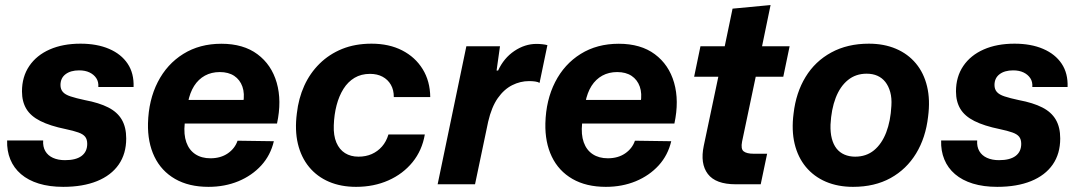

<svg xmlns="http://www.w3.org/2000/svg" viewBox="-20 -716 4192 746"><path d="M225.7 10Q172.3 10 130.9 -2.7Q89.6 -15.4 61.6 -39.4Q33.7 -63.3 20.1 -96.6Q6.4 -129.9 7.7 -170.3H147.7Q146.1 -145.9 156.1 -128.8Q166 -111.7 185.8 -102.7Q205.6 -93.7 232.6 -93.7Q275.1 -93.7 297 -110.1Q318.9 -126.6 318.9 -157.1Q318.9 -174.7 310.7 -184.9Q302.6 -195 284.2 -201.4Q265.9 -207.9 235.7 -214.3Q174.3 -226.9 136.7 -245.9Q99.1 -264.9 82.3 -293.1Q65.4 -321.3 65.4 -360.9Q65.4 -417.7 93.7 -459.5Q122 -501.3 173.1 -523.8Q224.3 -546.3 292.7 -546.3Q356.9 -546.3 403.9 -526.1Q451 -505.9 476 -468.5Q501 -431.1 499 -378H362Q363.6 -398.1 354.1 -412.3Q344.7 -426.4 327.9 -434.5Q311 -442.6 287.6 -442.6Q254.4 -442.6 234.7 -427.6Q215 -412.7 215 -385.6Q215 -369.4 224.1 -358.9Q233.1 -348.3 254.2 -341.4Q275.3 -334.4 310 -327Q365 -316.7 400.5 -298.6Q436 -280.6 453.2 -251.1Q470.4 -221.6 470.4 -178Q470.4 -118.6 441.2 -76.6Q412 -34.6 357.1 -12.3Q302.1 10 225.7 10Z M790 10Q713.7 10 660.2 -20.8Q606.7 -51.7 580 -107.3Q553.3 -163 555 -236.7Q557.3 -327.3 593 -397.2Q628.7 -467 692.2 -506.5Q755.7 -546 840 -546Q925.7 -546 980.3 -505.3Q1035 -464.7 1055.2 -394.5Q1075.3 -324.3 1056.3 -236H697.7Q693.3 -193.3 704 -163.2Q714.7 -133 738.8 -117Q763 -101 797.7 -101Q837.3 -101 865 -120Q892.7 -139 903 -169.3L1044 -167.3Q1031.3 -113 995.2 -73.3Q959 -33.7 906.2 -11.8Q853.3 10 790 10ZM710.3 -317.7 701.7 -327.7H934.3L925 -316.3Q931.3 -352.7 921.8 -379.5Q912.3 -406.3 890 -421.2Q867.7 -436 834 -436Q801.7 -436 776.3 -422.2Q751 -408.3 734.3 -382.2Q717.7 -356 710.3 -317.7Z M1363.4 10Q1304.6 10 1258.3 -9.8Q1212 -29.6 1181 -67.1Q1150 -104.7 1137.4 -157.4Q1124.9 -210 1133.4 -275.7Q1139.9 -333.6 1162.1 -382.7Q1184.4 -431.9 1221.7 -468.6Q1259 -505.4 1309.4 -525.9Q1359.9 -546.3 1423.3 -546.3Q1491.7 -546.3 1542.6 -520.2Q1593.4 -494.1 1622.2 -447.5Q1651 -400.9 1651.7 -338.9H1510.1Q1510.3 -366.6 1498.6 -386.8Q1486.9 -407 1466.2 -418Q1445.6 -429 1417.6 -429Q1383.3 -429 1357.5 -413.6Q1331.7 -398.1 1314.5 -370.7Q1297.3 -343.3 1287.8 -307.1Q1278.3 -270.9 1276.9 -229Q1275.4 -189.3 1287 -162.1Q1298.6 -134.9 1320.6 -121.1Q1342.6 -107.3 1372.9 -107.3Q1401.4 -107.3 1424.4 -117.4Q1447.4 -127.6 1464.1 -146.6Q1480.9 -165.6 1489.3 -193.6H1630.6Q1620.1 -131.7 1582.9 -85.9Q1545.6 -40.1 1489.1 -15.1Q1432.6 10 1363.4 10Z M1680.4 0 1792 -536.3H1922.7L1909.4 -441.9H1915.3Q1937.6 -490.4 1978.5 -517.9Q2019.4 -545.4 2064.3 -545.4Q2076.7 -545.4 2087.6 -544.1Q2098.4 -542.9 2106.9 -540.6L2076.4 -393.9Q2070.1 -397.9 2059.1 -399.4Q2048 -400.9 2035.7 -400.9Q2001.6 -400.9 1970 -385Q1938.4 -369.1 1914.2 -334.8Q1890 -300.4 1876.7 -243.1L1825.7 0Z M2334 10Q2257.7 10 2204.2 -20.8Q2150.7 -51.7 2124 -107.3Q2097.3 -163 2099 -236.7Q2101.3 -327.3 2137 -397.2Q2172.7 -467 2236.2 -506.5Q2299.7 -546 2384 -546Q2469.7 -546 2524.3 -505.3Q2579 -464.7 2599.2 -394.5Q2619.3 -324.3 2600.3 -236H2241.7Q2237.3 -193.3 2248 -163.2Q2258.7 -133 2282.8 -117Q2307 -101 2341.7 -101Q2381.3 -101 2409 -120Q2436.7 -139 2447 -169.3L2588 -167.3Q2575.3 -113 2539.2 -73.3Q2503 -33.7 2450.2 -11.8Q2397.3 10 2334 10ZM2254.3 -317.7 2245.7 -327.7H2478.3L2469 -316.3Q2475.3 -352.7 2465.8 -379.5Q2456.3 -406.3 2434 -421.2Q2411.7 -436 2378 -436Q2345.7 -436 2320.3 -422.2Q2295 -408.3 2278.3 -382.2Q2261.7 -356 2254.3 -317.7Z M2838.6 0Q2760.6 0 2730.2 -40.1Q2699.9 -80.1 2714.4 -149.4L2771 -417.9H2677L2701.6 -536.3H2795.9L2826.3 -682.4L2974 -696.4L2940.9 -536.3H3048L3023.4 -417.9H2916.3L2863.3 -166Q2857.6 -137 2869.5 -127.9Q2881.4 -118.7 2907.9 -118.7H2960.6L2935.7 0Z M3294.4 10Q3235.6 10 3188.9 -9.9Q3142.3 -29.9 3111.1 -67.4Q3080 -105 3067.4 -157.5Q3054.9 -210 3063.4 -275.1Q3072.7 -356 3109.9 -416.9Q3147 -477.9 3209.9 -512.1Q3272.7 -546.3 3355.9 -546.3Q3414.7 -546.3 3461.2 -526.5Q3507.7 -506.7 3538.7 -469.5Q3569.7 -432.3 3582.1 -380.1Q3594.6 -328 3586 -262.6Q3576.7 -181 3539.4 -119.7Q3502.1 -58.4 3440.3 -24.2Q3378.4 10 3294.4 10ZM3302.7 -107.3Q3345.7 -107.3 3375.9 -132.1Q3406.1 -157 3423.3 -201.5Q3440.4 -246 3443.4 -304.9Q3445.4 -335.1 3438.9 -358.4Q3432.4 -381.7 3419.9 -397.6Q3407.4 -413.4 3389.1 -421.6Q3370.9 -429.7 3347.3 -429.7Q3305 -429.7 3274.6 -405Q3244.1 -380.3 3227 -335.8Q3209.9 -291.3 3206.9 -231.9Q3205.9 -201.3 3211.9 -178Q3217.9 -154.7 3230.2 -139Q3242.6 -123.3 3261.2 -115.3Q3279.9 -107.3 3302.7 -107.3Z M3854.7 10Q3801.3 10 3759.9 -2.7Q3718.6 -15.4 3690.6 -39.4Q3662.7 -63.3 3649.1 -96.6Q3635.4 -129.9 3636.7 -170.3H3776.7Q3775.1 -145.9 3785.1 -128.8Q3795 -111.7 3814.8 -102.7Q3834.6 -93.7 3861.6 -93.7Q3904.1 -93.7 3926 -110.1Q3947.9 -126.6 3947.9 -157.1Q3947.9 -174.7 3939.7 -184.9Q3931.6 -195 3913.2 -201.4Q3894.9 -207.9 3864.7 -214.3Q3803.3 -226.9 3765.7 -245.9Q3728.1 -264.9 3711.3 -293.1Q3694.4 -321.3 3694.4 -360.9Q3694.4 -417.7 3722.7 -459.5Q3751 -501.3 3802.1 -523.8Q3853.3 -546.3 3921.7 -546.3Q3985.9 -546.3 4032.9 -526.1Q4080 -505.9 4105 -468.5Q4130 -431.1 4128 -378H3991Q3992.6 -398.1 3983.1 -412.3Q3973.7 -426.4 3956.9 -434.5Q3940 -442.6 3916.6 -442.6Q3883.4 -442.6 3863.7 -427.6Q3844 -412.7 3844 -385.6Q3844 -369.4 3853.1 -358.9Q3862.1 -348.3 3883.2 -341.4Q3904.3 -334.4 3939 -327Q3994 -316.7 4029.5 -298.6Q4065 -280.6 4082.2 -251.1Q4099.4 -221.6 4099.4 -178Q4099.4 -118.6 4070.2 -76.6Q4041 -34.6 3986.1 -12.3Q3931.1 10 3854.7 10Z"/></svg>

Font: Mona Sans
Style: Italic
Weight: 200
Italic angle: -11.6951°
Designer: Deni Anggara
Foundry: GitHub
Version: Version 2.000